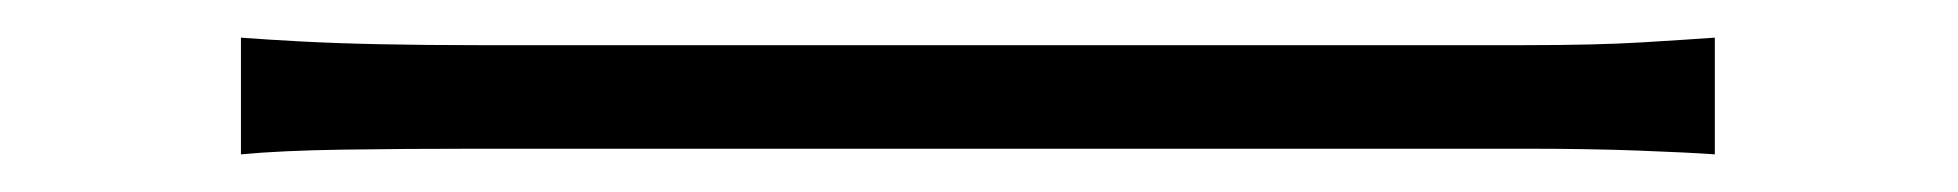

<svg xmlns="http://www.w3.org/2000/svg" viewBox="-20 -435 1040 102"><path d="M108 -415Q121 -414 139.5 -413Q158 -412 182 -411.5Q206 -411 235 -411Q245 -411 276.5 -411Q308 -411 353.5 -411Q399 -411 452 -411Q505 -411 558.5 -411Q612 -411 659.5 -411Q707 -411 741 -411Q775 -411 789 -411Q828 -411 852.5 -412.5Q877 -414 891 -415V-353Q877 -354 850.5 -355Q824 -356 790 -356Q776 -356 741.5 -356Q707 -356 660 -356Q613 -356 559.5 -356Q506 -356 453 -356Q400 -356 354.5 -356Q309 -356 277 -356Q245 -356 235 -356Q194 -356 161.5 -355.5Q129 -355 108 -353Z"/></svg>

Font: Noto Sans SC Thin Light
Style: Regular
Weight: 300
Version: Version 2.004-H2;hotconv 1.0.118;makeotfexe 2.5.65603